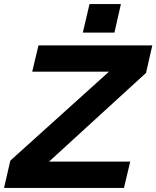

<svg xmlns="http://www.w3.org/2000/svg" viewBox="-40 -928 772 948"><path d="M402 -908H557L525 -767H369ZM150 -704H712L681 -568L202 -130H603L572 0H-20L11 -135L498 -574H119Z"/></svg>

Font: CBA Beacon Sans Extra Bold
Style: Italic
Weight: 800
Italic angle: -13°
Designer: Wei Huang
Foundry: Wei Huang
Version: Version 1.002